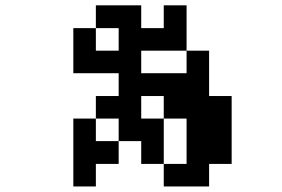

<svg xmlns="http://www.w3.org/2000/svg" viewBox="-20 -546 1040 707"><path d="M500 -276.4H667V-359.4H500ZM333 -359.4H417V-442.4H333ZM250 -276.4V-442.4H333V-526.4H500V-442.4H583V-526.4H667V-359.4H750V-192.4H833V57.6H750V140.6H583V57.6H500V-26.4H417V-109.4H333V-192.4H417V-276.4ZM583 -109.4V57.6H667V-109.4ZM583 -109.4V-192.4H500V-109.4ZM417 -26.4V57.6H333V140.6H250V-109.4H333V-26.4Z"/></svg>

Font: KH Dot Dougenzaka 12
Style: Regular
Weight: 400
Designer: Original version for X68000 by Keitarou Hiraki (http://hp.vector.co.jp/authors/VA000874/) / TrueType conversion by Homem
Version: Version 1.00.20150527